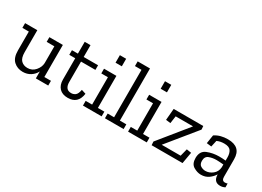

<svg xmlns="http://www.w3.org/2000/svg" viewBox="-21 -1345 2746 2012"><g transform="rotate(30 1352.5 -339.0)"><path d="M546 0H396V-84Q375 -42 334.5 -16Q294 10 241 10Q176 10 131.5 -30.5Q87 -71 87 -160V-388H9V-445H157V-180Q157 -108 187 -79Q217 -50 264 -50Q321 -50 357.5 -93Q394 -136 396 -184V-388H303V-445H466V-57H546Z M927 -120Q909 10 786 10Q719 10 683.5 -28Q648 -66 648 -131V-389H576V-445H648V-588H718V-445H892V-389H718V-140Q718 -100 735.5 -75.5Q753 -51 793 -51Q819 -51 841.5 -67Q864 -83 874 -137Z M1037 -560V-651H1113V-560ZM1192 0H966V-57H1044V-388H964V-445H1114V-57H1192Z M1458 0H1232V-57H1310V-631H1231V-688H1380V-57H1458Z M1583 -560V-651H1659V-560ZM1738 0H1512V-57H1590V-388H1510V-445H1660V-57H1738Z M2171 0H1797L1794 -43L2074 -388H1864L1851 -299L1795 -306L1807 -445H2165L2168 -403L1886 -57H2115L2138 -147L2195 -138Z M2303 -411Q2338 -434 2377 -444Q2416 -454 2460 -454Q2619 -454 2619 -305V-93Q2619 -45 2657 -45Q2674 -45 2687 -51L2688 -5Q2661 10 2630 10Q2551 10 2549 -80V-82Q2528 -46 2489.5 -18Q2451 10 2397 10Q2353 10 2307.5 -17Q2262 -44 2262 -115Q2262 -199 2328.5 -225.5Q2395 -252 2470 -252Q2490 -252 2510.5 -251Q2531 -250 2549 -248V-288Q2549 -336 2528.5 -366Q2508 -396 2448 -396Q2399 -396 2362 -378L2345 -301L2287 -308ZM2549 -167V-201Q2530 -202 2509 -204Q2488 -206 2466 -206Q2416 -206 2375.5 -190.5Q2335 -175 2335 -123Q2335 -80 2362 -64Q2389 -48 2418 -48Q2464 -48 2504.5 -80Q2545 -112 2549 -167Z"/></g></svg>

Font: Zilla Slab
Style: Regular
Weight: 400
Designer: Typotheque.com
Foundry: Typotheque type foundry
Version: Version 1.1; 2017; ttfautohint (v1.6)